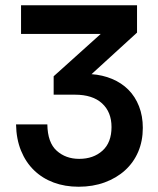

<svg xmlns="http://www.w3.org/2000/svg" viewBox="-20 -700 600 730"><path d="M60 -680H501V-576L328 -418Q370 -415 406 -400Q442 -385 468 -359Q494 -333 508.5 -296Q523 -259 523 -214Q523 -164 505.5 -123Q488 -82 455.5 -52.5Q423 -23 378 -6.5Q333 10 279 10Q227 10 184 -6Q141 -22 109.5 -52.5Q78 -83 60 -127Q42 -171 41 -227H160Q161 -158 195.5 -127Q230 -96 281 -96Q335 -96 369.5 -127Q404 -158 404 -217Q404 -274 368 -307Q332 -340 265 -340H184V-410L363 -571H60Z"/></svg>

Font: CyStack Display SemiBold
Style: Regular
Weight: 600
Designer: Weizhong Zhang
Foundry: 本地遙控
Version: Version 1.000;Glyphs 3.1.2 (3151)